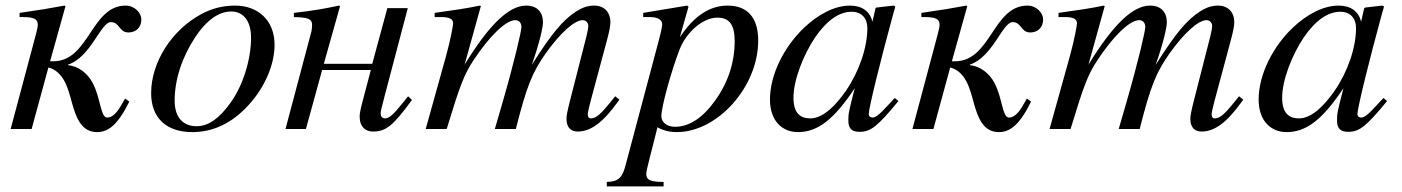

<svg xmlns="http://www.w3.org/2000/svg" viewBox="-20 -461 5008 686"><path d="M159 -242 214 -439 210 -441C157 -431 127 -426 50 -415V-400H61C101 -400 115 -393 115 -373C115 -360 108 -338 96 -292L18 0H93L153 -220C208 -205 223 -146 237 -94C252 -40 271 11 327 11C367 11 401 -15 442 -98L427 -109C422 -100 417 -91 412 -83C394 -52 378 -41 363 -41C339 -41 340 -110 311 -165C293 -199 260 -225 223 -228V-230C305 -257 340 -382 376 -382C408 -382 405 -345 439 -345C463 -345 485 -360 485 -392C485 -414 462 -441 429 -441C305 -441 299 -242 170 -242Z M877 -326C877 -250 849 -156 803 -93C764 -39 726 -10 682 -10C635 -10 604 -41 604 -101C604 -180 632 -259 678 -329C718 -389 762 -420 806 -420C849 -420 877 -387 877 -326ZM961 -301C961 -389 901 -441 820 -441C779 -441 739 -432 700 -411C595 -355 520 -240 520 -128C520 -41 573 11 667 11C733 11 797 -14 855 -72C921 -137 961 -225 961 -301Z M1438 -117C1431 -108 1424 -99 1417 -91C1388 -54 1370 -38 1356 -38C1344 -38 1340 -47 1340 -56C1340 -64 1345 -81 1354 -117L1437 -432H1364L1310 -233H1137L1195 -439L1191 -441C1138 -430 1109 -424 1030 -415V-400C1081 -399 1095 -393 1095 -373C1095 -367 1094 -355 1093 -350L1000 0H1073L1131 -211H1305L1281 -120C1267 -68 1265 -55 1265 -45C1265 -7 1287 9 1312 9C1359 9 1384 -11 1452 -104Z M2193 -105 2178 -117 2157 -91C2127 -54 2109 -38 2092 -38C2084 -38 2080 -43 2080 -54C2080 -58 2084 -76 2090 -99L2148 -315C2157 -348 2161 -369 2161 -382C2161 -416 2140 -441 2103 -441C2083 -441 2064 -436 2040 -421C1991 -390 1950 -340 1880 -229C1907 -306 1920 -362 1920 -381C1920 -417 1900 -441 1860 -441C1799 -441 1729 -375 1640 -230L1698 -439L1695 -441C1640 -430 1612 -426 1533 -415V-400H1558C1585 -400 1599 -393 1599 -378C1599 -371 1590 -320 1574 -262L1501 0H1576C1624 -158 1638 -194 1672 -246C1728 -331 1787 -389 1821 -389C1834 -389 1843 -380 1843 -364C1843 -351 1819 -245 1775 -93L1748 0H1823C1862 -154 1882 -203 1931 -272C1981 -342 2032 -389 2062 -389C2073 -389 2082 -380 2082 -368C2082 -363 2080 -350 2075 -330L2017 -103C2007 -64 2004 -47 2004 -37C2004 -7 2018 9 2044 9C2091 9 2135 -24 2188 -98Z M2605 -313C2605 -243 2584 -170 2536 -103C2492 -41 2444 -8 2391 -8C2363 -8 2343 -24 2343 -46C2343 -80 2379 -209 2408 -284C2431 -344 2490 -398 2543 -398C2588 -398 2605 -370 2605 -313ZM2440 -437 2435 -441 2278 -415V-400H2302C2318 -400 2346 -397 2346 -373C2346 -368 2342 -346 2331 -306L2216 126C2204 173 2191 188 2148 189V205H2351V189C2304 189 2289 182 2289 160C2289 146 2312 64 2329 -6C2354 7 2375 11 2398 11C2544 11 2689 -151 2689 -316C2689 -394 2654 -441 2580 -441C2520 -441 2463 -409 2409 -328Z M3079 -361C3079 -290 3049 -204 3002 -136C2972 -93 2925 -38 2875 -38C2839 -38 2815 -57 2815 -112C2815 -175 2850 -264 2892 -327C2934 -388 2978 -419 3023 -419C3058 -419 3079 -396 3079 -361ZM3177 -111 3150 -82C3120 -49 3107 -41 3098 -41C3090 -41 3084 -45 3084 -54C3084 -74 3126 -246 3173 -417C3176 -427 3177 -429 3179 -438L3172 -441L3111 -434L3108 -431L3097 -383C3089 -420 3060 -441 3017 -441C2962 -441 2904 -410 2854 -363C2783 -296 2731 -196 2731 -105C2731 -29 2775 11 2831 11C2901 11 2959 -33 3034 -146C3013 -64 3011 -56 3011 -31C3011 -2 3023 10 3051 10C3091 10 3115 -9 3190 -100Z M3381 -242 3436 -439 3432 -441C3379 -431 3349 -426 3272 -415V-400H3283C3323 -400 3337 -393 3337 -373C3337 -360 3330 -338 3318 -292L3240 0H3315L3375 -220C3430 -205 3445 -146 3459 -94C3474 -40 3493 11 3549 11C3589 11 3623 -15 3664 -98L3649 -109C3644 -100 3639 -91 3634 -83C3616 -52 3600 -41 3585 -41C3561 -41 3562 -110 3533 -165C3515 -199 3482 -225 3445 -228V-230C3527 -257 3562 -382 3598 -382C3630 -382 3627 -345 3661 -345C3685 -345 3707 -360 3707 -392C3707 -414 3684 -441 3651 -441C3527 -441 3521 -242 3392 -242Z M4422 -105 4407 -117 4386 -91C4356 -54 4338 -38 4321 -38C4313 -38 4309 -43 4309 -54C4309 -58 4313 -76 4319 -99L4377 -315C4386 -348 4390 -369 4390 -382C4390 -416 4369 -441 4332 -441C4312 -441 4293 -436 4269 -421C4220 -390 4179 -340 4109 -229C4136 -306 4149 -362 4149 -381C4149 -417 4129 -441 4089 -441C4028 -441 3958 -375 3869 -230L3927 -439L3924 -441C3869 -430 3841 -426 3762 -415V-400H3787C3814 -400 3828 -393 3828 -378C3828 -371 3819 -320 3803 -262L3730 0H3805C3853 -158 3867 -194 3901 -246C3957 -331 4016 -389 4050 -389C4063 -389 4072 -380 4072 -364C4072 -351 4048 -245 4004 -93L3977 0H4052C4091 -154 4111 -203 4160 -272C4210 -342 4261 -389 4291 -389C4302 -389 4311 -380 4311 -368C4311 -363 4309 -350 4304 -330L4246 -103C4236 -64 4233 -47 4233 -37C4233 -7 4247 9 4273 9C4320 9 4364 -24 4417 -98Z M4825 -361C4825 -290 4795 -204 4748 -136C4718 -93 4671 -38 4621 -38C4585 -38 4561 -57 4561 -112C4561 -175 4596 -264 4638 -327C4680 -388 4724 -419 4769 -419C4804 -419 4825 -396 4825 -361ZM4923 -111 4896 -82C4866 -49 4853 -41 4844 -41C4836 -41 4830 -45 4830 -54C4830 -74 4872 -246 4919 -417C4922 -427 4923 -429 4925 -438L4918 -441L4857 -434L4854 -431L4843 -383C4835 -420 4806 -441 4763 -441C4708 -441 4650 -410 4600 -363C4529 -296 4477 -196 4477 -105C4477 -29 4521 11 4577 11C4647 11 4705 -33 4780 -146C4759 -64 4757 -56 4757 -31C4757 -2 4769 10 4797 10C4837 10 4861 -9 4936 -100Z"/></svg>

Font: XITS
Style: Italic
Weight: 400
Italic angle: -16.33°
Designer: MicroPress Inc., with final additions and corrections provided by Coen Hoffman, Elsevier (retired)
Version: Version 1.302